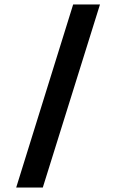

<svg xmlns="http://www.w3.org/2000/svg" viewBox="-20 -765 512 866"><path d="M53 81H173L431 -745H310Z"/></svg>

Font: Karla
Style: Bold Stencil
Weight: 400
Designer: Jonathan Pinhorn
Version: Version 1.000